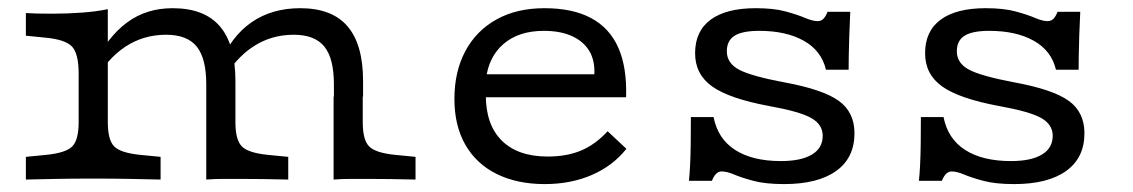

<svg xmlns="http://www.w3.org/2000/svg" viewBox="-20 -447 2821 478"><path d="M212.1 -2.4Q158.9 -2.4 120.2 -1.6Q81.5 -0.8 44.4 0V-56.5L93.5 -61.3Q143.5 -66.1 159.7 -82.3Q175.8 -98.4 175.8 -142.7V-206.5H248.4V-142.7Q248.4 -98.4 264.5 -82.3Q280.6 -66.1 330.6 -61.3L379.8 -56.5V0Q342.7 -0.8 304 -1.6Q265.3 -2.4 212.1 -2.4ZM175.8 -206.5V-263.7Q175.8 -312.9 159.7 -330.6Q143.5 -348.4 93.5 -353.2L44.4 -358.1V-414.5Q55.6 -413.7 72.6 -413.3Q89.5 -412.9 109.7 -412.9Q148.4 -412.9 185.1 -415.7Q221.8 -418.5 248.4 -424.2V-414.5V-206.5ZM493.5 -206.5V-237.1Q493.5 -301.6 469.8 -331Q446 -360.5 393.5 -360.5Q337.1 -360.5 291.9 -330.6Q246.8 -300.8 213.7 -241.9L214.5 -287.1Q248.4 -355.6 296.4 -391.1Q344.4 -426.6 409.7 -426.6Q488.7 -426.6 527.4 -381.5Q566.1 -336.3 566.1 -245.2V-206.5ZM493.5 0V-206.5H566.1V-142.7Q566.1 -98.4 582.3 -82.3Q598.4 -66.1 648.4 -61.3L697.6 -56.5V0Q670.2 -0.8 635.1 -1.2Q600 -1.6 577.4 -1.6Q554.8 -1.6 535.1 -1.6Q515.3 -1.6 493.5 0ZM811.3 -206.5V-237.1Q811.3 -301.6 787.5 -331Q763.7 -360.5 711.3 -360.5Q654.8 -360.5 609.7 -330.6Q564.5 -300.8 531.5 -241.9L526.6 -286.3Q554.8 -355.6 605.6 -391.1Q656.5 -426.6 727.4 -426.6Q806.5 -426.6 845.2 -381.5Q883.9 -336.3 883.9 -245.2V-206.5ZM810.5 0V-206.5H883.1V-142.7Q883.1 -98.4 899.2 -82.3Q915.3 -66.1 965.3 -61.3L1014.5 -56.5V0Q987.1 -0.8 952 -1.2Q916.9 -1.6 894.4 -1.6Q871.8 -1.6 852 -1.6Q832.3 -1.6 810.5 0Z M1336.3 11.3Q1267.7 11.3 1216.9 -13.7Q1166.1 -38.7 1138.7 -86.3Q1111.3 -133.9 1111.3 -200.8Q1111.3 -268.5 1138.3 -319.4Q1165.3 -370.2 1215.7 -398.4Q1266.1 -426.6 1335.5 -426.6Q1405.6 -426.6 1451.6 -402Q1497.6 -377.4 1519.4 -328.2Q1541.1 -279 1538.7 -204.8H1155.6L1154.8 -262.1H1459.7Q1461.3 -296.8 1446.8 -320.6Q1432.3 -344.4 1403.6 -357.3Q1375 -370.2 1333.9 -370.2Q1271.8 -370.2 1233.9 -337.9Q1196 -305.6 1189.5 -247.6L1191.9 -245.2Q1191.1 -239.5 1190.3 -229.8Q1189.5 -220.2 1189.5 -209.7Q1189.5 -136.3 1229.4 -96.8Q1269.4 -57.3 1343.5 -57.3Q1391.1 -57.3 1426.6 -72.2Q1462.1 -87.1 1492.7 -120.2L1539.5 -76.6Q1505.6 -33.9 1453.2 -11.3Q1400.8 11.3 1336.3 11.3Z M1932.3 11.3Q1885.5 11.3 1855.6 3.2Q1825.8 -4.8 1807.7 -12.5Q1789.5 -20.2 1776.6 -20.2Q1761.3 -20.2 1752.4 3.2H1695.2Q1696.8 -12.1 1698 -35.1Q1699.2 -58.1 1699.6 -88.7Q1700 -119.4 1700 -155.6H1756.5Q1766.9 -101.6 1810.1 -73.8Q1853.2 -46 1924.2 -46Q1974.2 -46 2001.2 -62.1Q2028.2 -78.2 2028.2 -108.9Q2028.2 -137.1 1999.6 -153.2Q1971 -169.4 1894.4 -183.1Q1795.2 -201.6 1752.8 -231.9Q1710.5 -262.1 1710.5 -314.5Q1710.5 -369.4 1749.2 -398Q1787.9 -426.6 1861.3 -426.6Q1906.5 -426.6 1935.9 -418.5Q1965.3 -410.5 1984.3 -402.4Q2003.2 -394.4 2015.3 -394.4Q2024.2 -394.4 2029.8 -400Q2035.5 -405.6 2040.3 -417.7H2096.8Q2095.2 -386.3 2094.4 -358.9Q2093.5 -331.5 2093.1 -310.1Q2092.7 -288.7 2092.7 -273.4H2036.3Q2025 -321 1981 -345.6Q1937.1 -370.2 1870.2 -370.2Q1828.2 -370.2 1808.9 -358.1Q1789.5 -346 1789.5 -319.4Q1789.5 -289.5 1820.2 -273.4Q1850.8 -257.3 1933.1 -241.9Q2029 -224.2 2068.1 -196Q2107.3 -167.7 2107.3 -115.3Q2107.3 -54 2061.7 -21.4Q2016.1 11.3 1932.3 11.3Z M2504.8 11.3Q2458.1 11.3 2428.2 3.2Q2398.4 -4.8 2380.2 -12.5Q2362.1 -20.2 2349.2 -20.2Q2333.9 -20.2 2325 3.2H2267.7Q2269.4 -12.1 2270.6 -35.1Q2271.8 -58.1 2272.2 -88.7Q2272.6 -119.4 2272.6 -155.6H2329Q2339.5 -101.6 2382.7 -73.8Q2425.8 -46 2496.8 -46Q2546.8 -46 2573.8 -62.1Q2600.8 -78.2 2600.8 -108.9Q2600.8 -137.1 2572.2 -153.2Q2543.5 -169.4 2466.9 -183.1Q2367.7 -201.6 2325.4 -231.9Q2283.1 -262.1 2283.1 -314.5Q2283.1 -369.4 2321.8 -398Q2360.5 -426.6 2433.9 -426.6Q2479 -426.6 2508.5 -418.5Q2537.9 -410.5 2556.9 -402.4Q2575.8 -394.4 2587.9 -394.4Q2596.8 -394.4 2602.4 -400Q2608.1 -405.6 2612.9 -417.7H2669.4Q2667.7 -386.3 2666.9 -358.9Q2666.1 -331.5 2665.7 -310.1Q2665.3 -288.7 2665.3 -273.4H2608.9Q2597.6 -321 2553.6 -345.6Q2509.7 -370.2 2442.7 -370.2Q2400.8 -370.2 2381.5 -358.1Q2362.1 -346 2362.1 -319.4Q2362.1 -289.5 2392.7 -273.4Q2423.4 -257.3 2505.6 -241.9Q2601.6 -224.2 2640.7 -196Q2679.8 -167.7 2679.8 -115.3Q2679.8 -54 2634.3 -21.4Q2588.7 11.3 2504.8 11.3Z"/></svg>

Font: Playfair 5pt SemiExpanded Light
Style: Regular
Weight: 300
Width: 6
Designer: Claus Eggers Sørensen
Foundry: Claus Eggers Sørensen
Version: Version 2.203